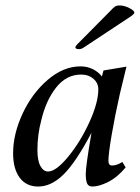

<svg xmlns="http://www.w3.org/2000/svg" viewBox="-20 -673 512 703"><path d="M28 -112Q28 -182 62.5 -256.5Q97 -331 154.5 -380.5Q212 -430 275 -430Q299 -430 319.5 -420Q340 -410 353 -393L359 -415L443 -429L419 -330Q401 -250 389 -180Q377 -110 377 -84Q377 -67 390 -67Q408 -67 428 -80L440 -60Q410 -24 376.5 -7Q343 10 318 10Q304 10 299 -1Q294 -12 294 -36Q294 -65 315 -187Q258 -79 213 -34.5Q168 10 120 10Q76 10 52 -22.5Q28 -55 28 -112ZM340 -346Q340 -369 322 -384.5Q304 -400 277 -400Q223 -400 185.5 -352.5Q148 -305 131 -232Q117 -180 117 -123Q117 -85 128 -65Q139 -45 156 -45Q185 -45 229.5 -99Q274 -153 307 -225Q340 -297 340 -346ZM256 -500Q256 -504 265 -513Q274 -522 276 -524L383 -632Q395 -645 401 -649Q407 -653 418 -653Q435 -653 453.5 -643.5Q472 -634 472 -627Q472 -623 462 -615L291 -502Q279 -493 270 -493Q256 -493 256 -500Z"/></svg>

Font: Unna
Style: Italic
Weight: 400
Italic angle: -8.05°
Designer: Jorge de Buen Unna
Foundry: Omnibus-Type
Version: Version 2.008